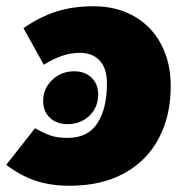

<svg xmlns="http://www.w3.org/2000/svg" viewBox="-56 -574 583 614"><path d="M490 -299Q490 -203 451.5 -131Q413 -59 340.5 -19.5Q268 20 167 20Q102 20 53.5 2.5Q5 -15 -36 -47L56 -164Q86 -147 107.5 -140Q129 -133 160 -133Q225 -133 255.5 -180Q286 -227 286 -307Q286 -356 262.5 -380.5Q239 -405 200 -405Q170 -405 142.5 -395.5Q115 -386 84 -367L19 -484Q71 -520 124 -537Q177 -554 243 -554Q317 -554 373 -522Q429 -490 459.5 -432Q490 -374 490 -299ZM82 -251Q82 -291 111 -318.5Q140 -346 181 -346Q216 -346 237 -325.5Q258 -305 258 -272Q258 -231 230 -204Q202 -177 160 -177Q125 -177 103.5 -197.5Q82 -218 82 -251Z"/></svg>

Font: Fira Sans Black
Style: Italic
Weight: 900
Italic angle: -8°
Designer: Carrois Corporate & Edenspiekermann AG
Foundry: Carrois Corporate GbR & Edenspiekermann AG
Version: Version 4.203